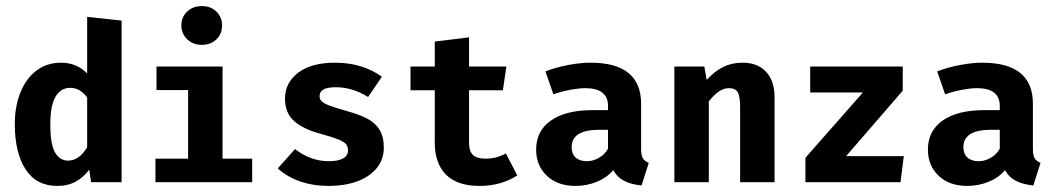

<svg xmlns="http://www.w3.org/2000/svg" viewBox="-20 -594 3446 626"><path d="M376.5 -526.9V0H276.9L271 -41Q253.9 -17.1 227.8 -2.4Q201.7 12.2 167 12.2Q98.6 12.2 63.5 -41.7Q28.3 -95.7 28.3 -189.5Q28.3 -247.6 46.9 -293.2Q65.4 -338.9 99.4 -364.3Q133.3 -389.6 178.7 -389.6Q230 -389.6 264.2 -354.5V-539.1ZM144 -189Q144 -123.5 159.4 -96.9Q174.8 -70.3 202.1 -70.3Q237.8 -70.3 264.2 -113.8V-276.4Q252 -292 238.8 -299.8Q225.6 -307.6 208.5 -307.6Q178.2 -307.6 161.1 -278.8Q144 -250 144 -189Z M704.1 -511.2Q704.1 -483.4 685.5 -465.6Q667 -447.8 638.2 -447.8Q608.9 -447.8 590.1 -466.1Q571.3 -484.4 571.3 -511.2Q571.3 -538.1 590.1 -556.2Q608.9 -574.2 638.2 -574.2Q667 -574.2 685.5 -556.2Q704.1 -538.1 704.1 -511.2ZM705.6 -76.7H802.2V0H486.8V-76.7H593.3V-300.3H490.2V-377H705.6Z M1114.7 -103.5Q1114.7 -116.2 1108.2 -124Q1101.6 -131.8 1083 -139.4Q1064.5 -147 1025.4 -157.7Q968.8 -172.9 939 -199.2Q909.2 -225.6 909.2 -272.5Q909.2 -324.2 952.1 -356.9Q995.1 -389.6 1072.3 -389.6Q1161.6 -389.6 1225.1 -343.8L1180.2 -277.8Q1128.4 -309.6 1075.7 -309.6Q1047.9 -309.6 1034.9 -302.5Q1022 -295.4 1022 -280.3Q1022 -270.5 1028.8 -263.7Q1035.6 -256.8 1054.4 -249.8Q1073.2 -242.7 1110.8 -231.9Q1151.4 -220.7 1177.2 -207.3Q1203.1 -193.8 1217.3 -171.1Q1231.4 -148.4 1231.4 -112.8Q1231.4 -73.2 1207.3 -44.7Q1183.1 -16.1 1142.6 -2Q1102.1 12.2 1053.2 12.2Q1000.5 12.2 958 -2.7Q915.5 -17.6 885.7 -44.9L941.9 -107.9Q993.2 -68.4 1052.2 -68.4Q1081.5 -68.4 1098.1 -77.1Q1114.7 -85.9 1114.7 -103.5Z M1543 12.2Q1470.7 12.2 1434.1 -24.7Q1397.5 -61.5 1397.5 -128.4V-299.8H1318.4V-377H1397.5V-458.5L1509.3 -472.2V-377H1630.9L1619.6 -299.8H1509.3V-128.4Q1509.3 -100.6 1522.2 -88.6Q1535.2 -76.7 1563.5 -76.7Q1599.1 -76.7 1629.4 -93.8L1666.5 -22Q1613.3 12.2 1543 12.2Z M2095.2 -63 2071.8 10.7Q2037.6 7.3 2014.9 -4.4Q1992.2 -16.1 1979.5 -39.1Q1958 -14.2 1925.3 -1Q1892.6 12.2 1856 12.2Q1797.9 12.2 1762.9 -21Q1728 -54.2 1728 -106.4Q1728 -167.5 1776.4 -201.2Q1824.7 -234.9 1911.6 -234.9H1962.4V-248.5Q1962.4 -306.6 1887.7 -306.6Q1868.7 -306.6 1839.8 -301.3Q1811 -295.9 1784.2 -286.6L1758.3 -361.3Q1794.4 -375 1834 -382.3Q1873.5 -389.6 1905.3 -389.6Q2069.8 -389.6 2070.3 -256.3V-108.4Q2070.3 -87.9 2075.9 -78.1Q2081.5 -68.4 2095.2 -63ZM1962.4 -109.4V-170.9H1934.6Q1843.8 -170.9 1843.8 -114.3Q1843.8 -92.3 1856.9 -80.3Q1870.1 -68.4 1894 -68.4Q1913.1 -68.4 1932.6 -79.3Q1952.1 -90.3 1962.4 -109.4Z M2178.7 -377H2276.4L2284.2 -333.5Q2309.6 -361.8 2337.9 -375.7Q2366.2 -389.6 2401.4 -389.6Q2450.2 -389.6 2477.8 -359.9Q2505.4 -330.1 2505.4 -276.9V0H2393.1V-244.1Q2393.1 -279.8 2385.3 -293.2Q2377.4 -306.6 2356.9 -306.6Q2339.8 -306.6 2323.7 -295.7Q2307.6 -284.7 2291 -263.2V0H2178.7Z M2926.8 -85 2916 0H2606V-79.6L2793.5 -292.5H2621.6V-377H2923.3V-298.3L2738.8 -85Z M3372.6 -63 3349.1 10.7Q3314.9 7.3 3292.2 -4.4Q3269.5 -16.1 3256.8 -39.1Q3235.4 -14.2 3202.6 -1Q3169.9 12.2 3133.3 12.2Q3075.2 12.2 3040.3 -21Q3005.4 -54.2 3005.4 -106.4Q3005.4 -167.5 3053.7 -201.2Q3102.1 -234.9 3189 -234.9H3239.7V-248.5Q3239.7 -306.6 3165 -306.6Q3146 -306.6 3117.2 -301.3Q3088.4 -295.9 3061.5 -286.6L3035.6 -361.3Q3071.8 -375 3111.3 -382.3Q3150.9 -389.6 3182.6 -389.6Q3347.2 -389.6 3347.7 -256.3V-108.4Q3347.7 -87.9 3353.3 -78.1Q3358.9 -68.4 3372.6 -63ZM3239.7 -109.4V-170.9H3211.9Q3121.1 -170.9 3121.1 -114.3Q3121.1 -92.3 3134.3 -80.3Q3147.5 -68.4 3171.4 -68.4Q3190.4 -68.4 3210 -79.3Q3229.5 -90.3 3239.7 -109.4Z"/></svg>

Font: Amiri Typewriter
Style: Bold
Weight: 700
Monospace: yes
Designer: Khaled Hosny
Version: Version 1.1